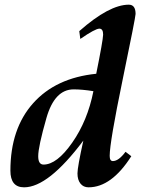

<svg xmlns="http://www.w3.org/2000/svg" viewBox="-20 -799 643 829"><path d="M168 -88.4Q225.6 -88.4 291.7 -182.9Q357.9 -277.3 383.3 -405.3Q335.4 -413.1 297.9 -413.1Q215.8 -413.1 180.4 -289.3Q145 -165.5 145 -124.5Q145 -88.4 168 -88.4ZM362.3 9.8Q340.3 9.8 327.4 -6.3Q314.5 -22.5 314.5 -50.3Q314.5 -77.6 339.8 -191.9Q188.5 9.8 84 9.8Q24.9 9.8 24.9 -62Q24.9 -243.2 122.8 -353Q220.7 -462.9 395.5 -480.5Q424.3 -623 425.3 -649.4Q425.3 -675.3 409.2 -675.3Q391.1 -675.3 326.7 -630.9L322.3 -664.6Q451.7 -778.8 536.1 -778.8Q565.4 -778.8 565.4 -738.8Q565.4 -725.1 509.5 -454.8Q453.6 -184.6 453.6 -126Q453.6 -103.5 467.3 -103.5Q492.2 -103.5 522 -143.6L546.9 -124.5Q461.4 9.8 362.3 9.8Z"/></svg>

Font: Kelvinch
Style: Bold Italic
Weight: 700
Italic angle: -10°
Designer: Paul James Miller
Foundry: High-Logic / Made with FontCreator
Version: Version 3.30 September 23, 2016